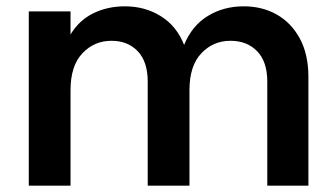

<svg xmlns="http://www.w3.org/2000/svg" viewBox="-20 -597 1061 607"><path d="M71 -561H203V-488Q230 -533 275 -555Q320 -577 374 -577H375Q439 -577 489 -545.5Q539 -514 562 -455Q587 -516 637 -546.5Q687 -577 750 -577H751Q809 -577 855 -551Q901 -525 928 -475Q955 -425 955 -354V-10H825V-339Q825 -402 793 -435Q761 -468 709 -468H708Q654 -468 616.5 -428.5Q579 -389 579 -312V-10H447V-339Q447 -402 415.5 -435Q384 -468 333 -468H332Q278 -468 240.5 -428.5Q203 -389 203 -312V-10H71Z"/></svg>

Font: 카카오 큰글씨 ExtraBold
Style: Regular
Weight: 800
Designer: Park Young-rak; Lee Sang-min; Kim Jung-jin; Min Bon; Park Min-gyu;
Foundry: Kakao Corporation
Version: Version 2.003